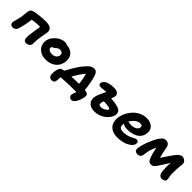

<svg xmlns="http://www.w3.org/2000/svg" viewBox="301 -1881 3359 3359"><g transform="rotate(45 1980.0 -202.0)"><path d="M462.9 11.2Q401.9 11.2 397 -61Q395 -91.8 401.6 -146.2Q408.2 -200.7 418.2 -259.5Q428.2 -318.4 430.2 -335.9Q430.7 -341.3 431.2 -351.3Q431.6 -361.3 432.1 -366.2H399.9Q330.6 -366.2 241.2 -350.1Q238.8 -305.7 223.1 -228Q199.2 -112.8 183.1 -74.2Q173.8 -48.8 151.6 -33.4Q129.4 -18.1 100.1 -18.1Q64.5 -18.1 47.9 -40.5Q31.2 -63 37.1 -96.2Q41 -115.2 55.7 -169.2Q70.3 -223.1 75.2 -247.1Q82.5 -284.2 86.4 -335.4Q90.3 -386.7 94.2 -407.2Q104.5 -459.5 158.2 -474.1Q208 -487.3 287.6 -496.1Q367.2 -504.9 437 -504.9Q527.8 -504.9 566.2 -471.2Q604.5 -437.5 590.8 -370.1Q578.6 -312.5 566.7 -232.4Q554.7 -152.3 555.2 -110.8Q555.2 -105.5 555.4 -95.7Q555.7 -85.9 555.7 -80.1Q555.7 -74.2 555.2 -66.7Q554.7 -59.1 553.2 -53.2Q547.9 -26.9 522 -7.8Q496.1 11.2 462.9 11.2Z M905.8 -27.8Q827.1 -27.8 769.8 -62.3Q712.4 -96.7 688.7 -152.8Q665 -209 677.7 -273.9Q689 -331.1 731.4 -381.1Q773.9 -431.2 827.6 -459Q881.3 -486.8 929.7 -486.8Q971.2 -486.8 990.7 -471.2Q1062.5 -468.3 1109.9 -433.8Q1157.2 -399.4 1173.6 -345.9Q1189.9 -292.5 1176.8 -228Q1157.7 -132.3 1083.5 -80.1Q1009.3 -27.8 905.8 -27.8ZM822.8 -249Q815.4 -215.3 841.3 -194.6Q867.2 -173.8 918 -173.8Q962.4 -173.8 993.9 -195.6Q1025.4 -217.3 1032.7 -253.9Q1040 -289.1 1020.5 -310.1Q1001 -331.1 961.9 -331.1Q941.9 -331.1 924.8 -322Q907.7 -313 882.8 -292Q850.1 -263.7 825.7 -259.8Q822.8 -253.9 822.8 -249Z M1727.5 152.8Q1693.4 152.8 1674.1 129.6Q1654.8 106.4 1660.6 76.2Q1663.1 64.5 1688.5 -8.8H1662.6Q1456.5 -8.8 1310.5 3.9Q1306.6 82 1301.8 106Q1298.3 127.9 1280 140.4Q1261.7 152.8 1237.8 152.8Q1200.2 152.8 1179.9 128.4Q1159.7 104 1159.7 65.9Q1161.6 17.1 1168.5 -20Q1176.3 -59.6 1192.9 -84Q1209.5 -108.4 1245.6 -116.2Q1255.9 -118.7 1274.9 -122.1Q1353.5 -270 1424.8 -368.2Q1487.8 -453.6 1533.2 -487.3Q1578.6 -521 1622.6 -521Q1652.3 -521 1675.5 -500.7Q1698.7 -480.5 1714.8 -430.2Q1732.4 -375 1747.6 -294.2Q1762.7 -213.4 1767.6 -138.2Q1771.5 -137.2 1778.8 -137.2Q1827.1 -132.8 1845 -110.6Q1862.8 -88.4 1852.5 -38.1Q1844.2 6.8 1826.7 49.3Q1809.1 91.8 1782.2 122.3Q1755.4 152.8 1727.5 152.8ZM1497.6 -241.2Q1475.6 -206.5 1434.6 -137.2Q1525.9 -143.1 1620.6 -143.1Q1610.8 -256.3 1580.6 -353Q1544.9 -313.5 1497.6 -241.2Z M2154.3 11.2Q2117.7 11.2 2087.6 3.9Q2057.6 -3.4 2037.4 -16.6Q2017.1 -29.8 2002 -47.6Q1986.8 -65.4 1980.5 -86.2Q1974.1 -106.9 1972.2 -130.1Q1970.2 -153.3 1975.6 -176.8Q1981 -207.5 1997.3 -247.1Q2013.7 -286.6 2033.9 -327.1Q2054.2 -367.7 2059.6 -381.8Q2043 -379.9 2014.4 -376.2Q1985.8 -372.6 1965.1 -370.4Q1944.3 -368.2 1930.7 -368.2Q1901.9 -368.2 1887 -382.3Q1872.1 -396.5 1877.4 -425.8Q1886.2 -473.1 1945.8 -500.5Q2005.4 -527.8 2106.4 -527.8Q2138.2 -527.8 2161.6 -521Q2185.1 -514.2 2197 -503.2Q2209 -492.2 2216.1 -478.3Q2223.1 -464.4 2222.4 -449.7Q2221.7 -435.1 2220.2 -420.9Q2215.3 -400.9 2198.2 -358.9Q2250 -356.4 2304.4 -347.9Q2358.9 -339.4 2388.7 -327.1Q2474.1 -292 2457.5 -207Q2451.2 -170.4 2425 -131.8Q2398.9 -93.3 2359.6 -61.5Q2320.3 -29.8 2265.9 -9.3Q2211.4 11.2 2154.3 11.2ZM2127.4 -178.2Q2117.7 -124 2177.2 -124Q2220.7 -124 2261.2 -148.4Q2301.8 -172.9 2305.7 -198.2Q2309.1 -215.3 2265.9 -223.4Q2222.7 -231.4 2144.5 -233.9Q2130.9 -199.2 2127.4 -178.2Z M2752.9 48.8Q2705.6 48.8 2666.7 38.3Q2627.9 27.8 2601.1 9Q2574.2 -9.8 2554.9 -35.9Q2535.6 -62 2527.3 -93.3Q2519 -124.5 2517.3 -159.9Q2515.6 -195.3 2523.9 -232.9Q2536.1 -294.4 2568.4 -352.5Q2600.6 -410.6 2647 -456.3Q2693.4 -502 2755.4 -529.5Q2817.4 -557.1 2883.3 -557.1Q2984.9 -557.1 3036.9 -501.7Q3088.9 -446.3 3070.3 -353Q3061 -305.7 3033.4 -270Q3005.9 -234.4 2965.8 -214.1Q2925.8 -193.8 2880.1 -183.8Q2834.5 -173.8 2783.2 -173.8Q2701.7 -173.8 2668.9 -205.1V-204.1Q2657.2 -146.5 2677.5 -118.7Q2697.8 -90.8 2758.3 -90.8Q2802.2 -90.8 2840.8 -98.9Q2879.4 -106.9 2904.8 -118.2Q2930.2 -129.4 2950.9 -140.6Q2971.7 -151.9 2989.5 -159.9Q3007.3 -168 3021 -168Q3049.8 -168 3062 -149.7Q3074.2 -131.3 3068.4 -102.1Q3056.6 -43 2967 2.9Q2877.4 48.8 2752.9 48.8ZM2869.1 -412.1Q2819.8 -412.1 2773.9 -376.2Q2728 -340.3 2698.2 -284.2Q2702.1 -284.2 2726.8 -279.5Q2751.5 -274.9 2772.9 -274.9Q2828.1 -274.9 2870.4 -298.1Q2912.6 -321.3 2918.9 -356Q2924.8 -382.8 2912.4 -397.5Q2899.9 -412.1 2869.1 -412.1Z M3217.8 7.8Q3172.9 7.8 3153.3 -17.8Q3133.8 -43.5 3143.6 -90.8Q3162.6 -190.9 3201.7 -283.2Q3239.7 -375 3272.7 -428.5Q3305.7 -481.9 3332.8 -502Q3359.9 -522 3390.6 -522Q3434.1 -522 3458.3 -500.7Q3482.4 -479.5 3490.7 -434.1Q3510.7 -315.4 3537.6 -228Q3583.5 -301.8 3672.9 -428.2Q3705.1 -473.6 3737.5 -498.8Q3770 -523.9 3796.4 -523.9Q3837.9 -523.9 3865.7 -498Q3884.3 -482.4 3891.1 -464.4Q3897.9 -446.3 3894.5 -415Q3879.9 -306.2 3881.8 -181.2Q3882.3 -146.5 3891.4 -98.9Q3900.4 -51.3 3897.5 -38.1Q3893.1 -17.1 3870.6 -3.7Q3848.1 9.8 3816.4 9.8Q3785.2 9.8 3763.9 -12.5Q3742.7 -34.7 3736.8 -75.2Q3722.7 -168.9 3733.4 -297.9Q3662.1 -189.5 3594.7 -85Q3561 -33.2 3512.7 -33.2Q3471.7 -33.2 3451.7 -54.4Q3431.6 -75.7 3415.5 -122.1Q3405.8 -146 3390.6 -202.9Q3375.5 -259.8 3366.7 -309.1Q3326.2 -228 3310.5 -155.8Q3305.7 -130.4 3300.8 -95.2Q3295.9 -60.1 3294.4 -53.2Q3289.1 -26.9 3267.6 -9.5Q3246.1 7.8 3217.8 7.8Z"/></g></svg>

Font: Shantell Sans Irregular
Style: Bold Italic
Weight: 700
Italic angle: -11.31°
Designer: Stephen Nixon, Anya Danilova, Shantell Martin
Foundry: Arrow Type
Version: Version 1.006;[9816181b4]